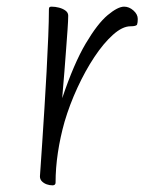

<svg xmlns="http://www.w3.org/2000/svg" viewBox="-20 -544 434 577"><path d="M138 13Q129 13 120.5 10Q112 7 106 1Q100 -5 100 -14Q100 -15 102 -43Q104 -71 107 -117Q110 -163 113.5 -218Q117 -273 120 -329Q123 -385 125 -434Q127 -483 127 -516Q127 -520 128.5 -522Q130 -524 135 -524Q146 -524 157.5 -521Q169 -518 177 -512Q185 -506 185 -497Q185 -483 183 -455Q181 -427 178.5 -393.5Q176 -360 173.5 -328Q171 -296 169 -274.5Q167 -253 167 -249Q202 -353 237.5 -413Q273 -473 303.5 -498.5Q334 -524 353 -524Q368 -524 381 -512.5Q394 -501 394 -487Q394 -476 392 -470.5Q390 -465 372 -465Q348 -465 319.5 -439.5Q291 -414 263.5 -372.5Q236 -331 212.5 -280Q189 -229 174 -178Q161 -132 154 -85.5Q147 -39 147 5Q147 9 144.5 11Q142 13 138 13Z"/></svg>

Font: Briem Hand Thin
Style: Regular
Weight: 100
Designer: Gunnlaugur SE Briem, Eben Sorkin
Foundry: Sorkin Type Co.
Version: Version 1.003